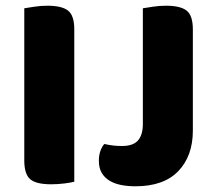

<svg xmlns="http://www.w3.org/2000/svg" viewBox="-20 -637 757 672"><path d="M159 8Q106 8 85.5 -10Q65 -28 65 -75V-608Q77 -610 100 -613.5Q123 -617 146 -617Q196 -617 218 -600Q240 -583 240 -534V-1Q229 2 206 5Q183 8 159 8ZM655 -180Q655 -91 604 -38Q553 15 454 15Q427 15 404 10.5Q381 6 363.5 -4.5Q346 -15 336 -32Q326 -49 326 -74Q326 -94 331.5 -109Q337 -124 345 -133Q364 -129 377.5 -127.5Q391 -126 407 -126Q446 -126 463 -145.5Q480 -165 480 -203V-608Q492 -610 515 -613.5Q538 -617 561 -617Q611 -617 633 -600Q655 -583 655 -534Z"/></svg>

Font: Baloo Bhai 2 ExtraBold
Style: Regular
Weight: 800
Designer: Supriya Tembe, Noopur Datye and Ek Type
Foundry: Ek Type
Version: Version 1.640;PS 1.000;hotconv 16.6.51;makeotf.lib2.5.65220;